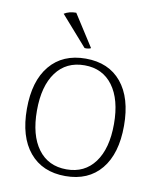

<svg xmlns="http://www.w3.org/2000/svg" viewBox="-81 -770 700 847"><g transform="rotate(10 268.5 -347.0)"><path d="M51 -251Q51 -376 108.5 -445Q166 -514 269 -514Q372 -514 429 -445Q486 -376 486 -251Q486 -126 429 -57Q372 12 269 12Q166 12 108.5 -57Q51 -126 51 -251ZM441 -251Q441 -361 395.5 -422.5Q350 -484 269 -484Q187 -484 141.5 -422.5Q96 -361 96 -251Q96 -141 141.5 -79.5Q187 -18 269 -18Q350 -18 395.5 -79.5Q441 -141 441 -251ZM192 -706 283 -564Q281 -561 271.5 -559.5Q262 -558 255 -559L138 -692Q160 -706 192 -706Z"/></g></svg>

Font: Arima Madurai ExtraLight
Style: Regular
Weight: 275
Designer: Joana Correia and Natanael Gama
Foundry: NDISCOVER
Version: Version 1.020